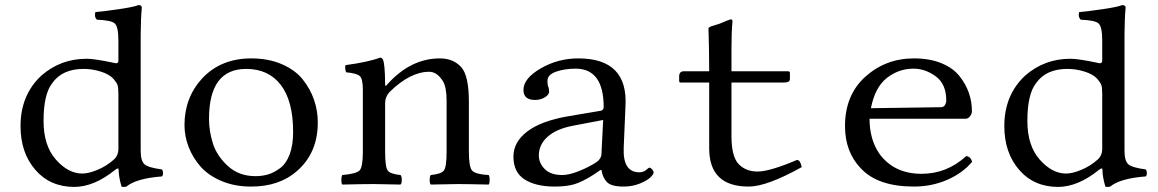

<svg xmlns="http://www.w3.org/2000/svg" viewBox="-20 -718 4518 749"><path d="M441.9 -138.2V-350.1Q441.9 -376 438.5 -386Q435.1 -396 422.9 -410.2Q406.7 -428.2 373.3 -438.7Q339.8 -449.2 306.2 -449.2Q223.1 -449.2 184.1 -394Q149.9 -351.1 149.9 -246.1Q149.9 -149.9 198 -95.5Q246.1 -41 300.8 -41Q325.7 -41 360.4 -55.4Q395 -69.8 423.8 -95.2Q441.9 -111.3 441.9 -138.2ZM430.2 -56.2Q348.1 10.7 270 11.2Q175.8 11.2 117.9 -55.4Q60.1 -122.1 60.1 -226.1Q60.1 -347.2 141.1 -422.9Q216.3 -488.8 317.9 -488.8Q335 -488.8 362.5 -484.4Q390.1 -480 410.6 -475.6Q431.2 -471.2 432.1 -471.2Q441.9 -471.2 441.9 -481V-559.1Q441.9 -613.3 428 -626.2Q414.1 -639.2 357.9 -641.1Q346.7 -652.3 352.1 -670.9Q387.2 -673.8 445.1 -682.4Q502.9 -690.9 520 -698.2Q533.2 -698.2 533.2 -688Q529.3 -647.9 528.8 -583V-129.9Q528.8 -90.8 543.5 -77.4Q558.1 -64 611.8 -57.1Q615.7 -52.2 616 -43.2Q616.2 -34.2 611.8 -29.8Q511.7 -22 473.1 9.8Q461.9 12.7 454.1 9.8Q442.9 -28.3 442.9 -55.2Q443.4 -65.9 430.2 -56.2Z M699.7 -230Q699.7 -336.9 768.6 -412.1Q841.8 -490.2 960.4 -490.2Q1027.3 -490.2 1079.6 -467.5Q1131.8 -444.8 1161.1 -408Q1190.4 -371.1 1205.1 -328.6Q1219.7 -286.1 1219.7 -240.2Q1219.7 -122.1 1139.6 -51.8Q1069.8 10.3 958.5 9.8Q895.5 9.8 844.5 -11.7Q793.5 -33.2 762.9 -67.6Q732.4 -102.1 716.1 -144Q699.7 -186 699.7 -230ZM940.4 -449.2Q795.4 -449.2 795.4 -254.9Q795.4 -205.1 811 -157Q826.7 -108.9 869.6 -69.8Q912.6 -30.8 976.6 -30.8Q1003.4 -30.8 1026.6 -37.8Q1049.8 -44.9 1073.2 -62.5Q1096.7 -80.1 1110.1 -116Q1123.5 -151.9 1123.5 -203.1Q1123.5 -324.2 1075.4 -386.7Q1027.3 -449.2 940.4 -449.2Z M1491.2 -389.2Q1582 -490.2 1696.3 -490.2Q1748 -490.2 1779.3 -456.1Q1809.1 -422.9 1809.1 -321.8V-126Q1809.1 -65.9 1822.3 -52Q1835.4 -38.1 1886.2 -35.2Q1890.1 -31.2 1890.1 -16.6Q1890.1 -2 1886.2 2Q1800.3 0 1765.1 0Q1744.1 0 1660.2 2Q1656.2 -2.9 1656.2 -16.4Q1656.2 -29.8 1660.2 -35.2Q1701.2 -39.1 1711.7 -53Q1722.2 -66.9 1722.2 -126V-325.2Q1722.2 -378.4 1707.5 -401.9Q1684.6 -438 1654.3 -438Q1580.1 -438 1499.5 -358.9Q1482.4 -339.8 1482.4 -316.9V-126Q1482.4 -66.9 1492.4 -53Q1502.4 -39.1 1542.5 -35.2Q1547.4 -30.3 1547.4 -16.1Q1547.4 -2 1542.5 2Q1458.5 0 1438.5 0Q1397.5 0 1315.4 2Q1311.5 -2 1311.5 -15.9Q1311.5 -29.8 1315.4 -35.2Q1369.6 -40 1382.6 -53Q1395.5 -65.9 1395.5 -126V-368.2Q1395.5 -410.2 1383.8 -421.1Q1372.1 -432.1 1330.1 -436Q1324.2 -453.1 1328.1 -463.9Q1418 -476.1 1462.4 -493.2Q1470.2 -493.2 1474.1 -484.9Q1481.9 -466.8 1482.4 -389.2Q1482.4 -377 1491.2 -389.2Z M2333 -250 2212.9 -227.1Q2149.9 -214.8 2116 -184.3Q2082 -153.8 2082 -111.8Q2082 -82 2105 -58.6Q2127.9 -35.2 2173.8 -35.2Q2199.7 -35.2 2238.3 -50.5Q2276.9 -65.9 2306.2 -85Q2325.2 -98.1 2326.2 -116.2ZM2326.2 -55.2H2322.8L2294.9 -36.1Q2251 -8.3 2220.5 0.7Q2189.9 9.8 2144 9.8Q2069.8 9.8 2026.4 -18.1Q1982.9 -45.9 1982.9 -106.9Q1982.9 -164.1 2036.9 -205.1Q2090.8 -246.1 2194.8 -264.2L2324.7 -286.1Q2334.5 -289.1 2335 -299.8Q2335 -449.7 2226.1 -450.2Q2183.1 -450.2 2149.4 -438.5Q2115.7 -426.8 2115.7 -402.8Q2115.7 -386.7 2118.2 -380.9Q2122.1 -373 2122.1 -359.9Q2122.1 -348.6 2105.5 -338.4Q2088.9 -328.1 2066.9 -328.1Q2022 -328.1 2022 -367.2Q2022 -412.1 2089.4 -451.2Q2156.7 -490.2 2235.8 -490.2Q2431.6 -490.2 2419.9 -301.8L2413.1 -141.1Q2409.2 -45.9 2474.1 -45.9Q2490.2 -45.9 2500.5 -54.9Q2510.7 -64 2513.2 -64Q2518.1 -64 2523.9 -57.4Q2529.8 -50.8 2529.8 -44.9Q2529.8 -38.1 2516.8 -25.6Q2503.9 -13.2 2475.3 -1.7Q2446.8 9.8 2412.1 9.8Q2365.2 9.8 2348.1 -7.3Q2331.1 -24.4 2326.2 -55.2Z M2647.5 -439.9H2746.6Q2746.6 -488.8 2745.8 -527.3Q2745.1 -565.9 2744.4 -585Q2743.7 -604 2743.7 -606Q2743.7 -610.4 2749.8 -613.3Q2755.9 -616.2 2767.8 -619.4Q2779.8 -622.6 2785.6 -625Q2827.6 -642.6 2830.1 -642.6Q2837.9 -642.6 2837.4 -633.8Q2833.5 -593.8 2833.5 -528.8V-439.9H3053.7Q3061.5 -439.9 3061.5 -434.1V-409.2Q3061.5 -396 3037.6 -396H2833.5V-187Q2833.5 -106.9 2861.6 -77.9Q2889.6 -48.8 2935.5 -48.8Q2982.4 -48.8 3089.4 -94.2Q3102.5 -93.3 3107.4 -65.9Q2970.2 10.3 2900.4 9.8Q2746.6 9.8 2746.6 -139.2V-396H2634.8Q2629.9 -396 2629.4 -401.9V-419.9Q2629.4 -439.9 2647.5 -439.9Z M3377.4 -295.9 3651.4 -299.8Q3661.1 -299.8 3666.3 -308.3Q3671.4 -316.9 3671.4 -326.2Q3671.4 -390.1 3630.4 -420.2Q3589.4 -450.2 3543.5 -450.2Q3486.3 -450.2 3439.9 -414.1Q3393.6 -377.9 3377.4 -295.9ZM3749 -108.9Q3766.1 -107.9 3772.5 -86.9Q3734.4 -42 3674.3 -16.1Q3614.3 9.8 3545.4 9.8Q3404.3 9.8 3338.4 -61Q3276.4 -125 3276.4 -226.1Q3276.4 -347.2 3355.7 -418.7Q3435.1 -490.2 3545.4 -490.2Q3606.4 -490.2 3651.9 -471.7Q3697.3 -453.1 3722.2 -422.1Q3747.1 -391.1 3759.3 -356.4Q3771.5 -321.8 3771.5 -284.2Q3771.5 -274.4 3764.4 -264.6Q3757.3 -254.9 3747.1 -254.9H3372.1Q3372.1 -175.8 3409.2 -120.1Q3466.3 -40 3575.2 -40Q3673.8 -40 3749 -108.9Z M4279.8 -138.2V-350.1Q4279.8 -376 4276.4 -386Q4272.9 -396 4260.7 -410.2Q4244.6 -428.2 4211.2 -438.7Q4177.7 -449.2 4144 -449.2Q4061 -449.2 4022 -394Q3987.8 -351.1 3987.8 -246.1Q3987.8 -149.9 4035.9 -95.5Q4084 -41 4138.7 -41Q4163.6 -41 4198.2 -55.4Q4232.9 -69.8 4261.7 -95.2Q4279.8 -111.3 4279.8 -138.2ZM4268.1 -56.2Q4186 10.7 4107.9 11.2Q4013.7 11.2 3955.8 -55.4Q3897.9 -122.1 3897.9 -226.1Q3897.9 -347.2 3979 -422.9Q4054.2 -488.8 4155.8 -488.8Q4172.9 -488.8 4200.4 -484.4Q4228 -480 4248.5 -475.6Q4269 -471.2 4270 -471.2Q4279.8 -471.2 4279.8 -481V-559.1Q4279.8 -613.3 4265.9 -626.2Q4252 -639.2 4195.8 -641.1Q4184.6 -652.3 4189.9 -670.9Q4225.1 -673.8 4283 -682.4Q4340.8 -690.9 4357.9 -698.2Q4371.1 -698.2 4371.1 -688Q4367.2 -647.9 4366.7 -583V-129.9Q4366.7 -90.8 4381.3 -77.4Q4396 -64 4449.7 -57.1Q4453.6 -52.2 4453.9 -43.2Q4454.1 -34.2 4449.7 -29.8Q4349.6 -22 4311 9.8Q4299.8 12.7 4292 9.8Q4280.8 -28.3 4280.8 -55.2Q4281.2 -65.9 4268.1 -56.2Z"/></svg>

Font: Linux Libertine Mono
Style: Mono
Weight: 400
Designer: Philipp H. Poll
Foundry: Philipp H. Poll
Version: Version 5.1.7 ; ttfautohint (v0.9)